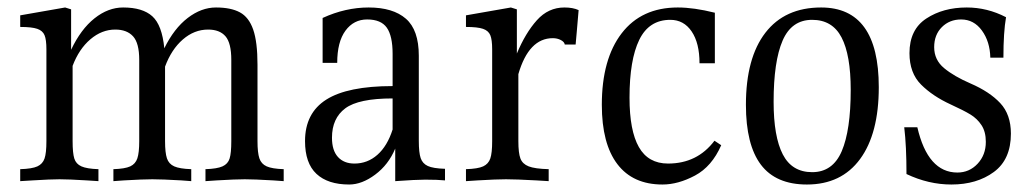

<svg xmlns="http://www.w3.org/2000/svg" viewBox="-20 -481 2756 513"><path d="M738 -29V3L710 1Q659 -2 634 -2Q609 -2 559 1L529 3V-29Q560 -30 574.5 -36.5Q589 -43 593.5 -57.5Q598 -72 598 -104V-321Q598 -366 582.5 -384Q567 -402 536 -402Q499 -402 468.5 -375.5Q438 -349 421 -303V-104Q421 -73 426 -58Q431 -43 445.5 -36.5Q460 -30 491 -29V3L465 1Q413 -2 387 -2Q362 -2 311 1L283 3V-29Q314 -30 328 -36.5Q342 -43 347 -58Q352 -73 352 -104V-321Q352 -366 335.5 -384Q319 -402 288 -402Q252 -402 221.5 -376Q191 -350 174 -305V-104Q174 -72 178.5 -57.5Q183 -43 197.5 -36.5Q212 -30 243 -29V3L212 1Q164 -2 139 -2Q115 -2 67 1L34 3V-29Q66 -30 80 -36.5Q94 -43 99 -57.5Q104 -72 104 -104V-349Q104 -375 99 -387Q94 -399 79.5 -404Q65 -409 34 -409V-440L154 -461L170 -456V-348Q196 -403 232.5 -432Q269 -461 309 -461Q361 -461 387 -437.5Q413 -414 419 -352Q445 -405 481.5 -433Q518 -461 557 -461Q597 -461 621 -448Q645 -435 656.5 -402Q668 -369 668 -308V-104Q668 -73 673 -58Q678 -43 692.5 -36.5Q707 -30 738 -29Z M1169 -30V1Q1150 -1 1116 -1Q1092 -1 1036 3V-84Q1018 -41 982.5 -14.5Q947 12 913 12Q856 12 825.5 -16.5Q795 -45 795 -104Q795 -179 852 -215Q909 -251 1029 -251V-337Q1029 -385 1013.5 -407Q998 -429 961 -429Q925 -429 903 -399Q881 -369 881 -313H842V-433Q903 -461 965 -461Q1030 -461 1064.5 -431Q1099 -401 1099 -332V-105Q1099 -73 1104 -58.5Q1109 -44 1123 -37.5Q1137 -31 1169 -30ZM1029 -135V-218Q938 -218 902.5 -191.5Q867 -165 867 -113Q867 -79 883 -61.5Q899 -44 927 -44Q962 -44 988.5 -67.5Q1015 -91 1029 -135Z M1526 -454Q1523 -421 1521 -395.5Q1519 -370 1518 -362H1489Q1488 -369 1478.5 -374Q1469 -379 1457 -379Q1393 -379 1365 -283V-104Q1365 -72 1370.5 -57.5Q1376 -43 1392.5 -36.5Q1409 -30 1446 -29V3L1413 1Q1359 -2 1332 -2Q1306 -2 1256 1L1225 3V-29Q1257 -30 1271 -36.5Q1285 -43 1290 -57.5Q1295 -72 1295 -104V-349Q1295 -375 1290 -387Q1285 -399 1270.5 -404Q1256 -409 1225 -409V-440L1345 -461L1361 -456V-338Q1384 -393 1414.5 -427Q1445 -461 1488 -461Q1511 -461 1526 -454Z M1890 -447V-312H1849Q1849 -366 1828 -397Q1807 -428 1771 -428Q1714 -428 1688 -374.5Q1662 -321 1662 -220Q1662 -132 1687 -88Q1712 -44 1765 -44Q1843 -44 1889 -105L1907 -93Q1882 -36 1837 -12Q1792 12 1750 12Q1671 12 1629.5 -42.5Q1588 -97 1588 -201Q1588 -323 1641 -392Q1694 -461 1791 -461Q1834 -461 1890 -447Z M2328 -248Q2328 -124 2278 -56Q2228 12 2136 12Q2053 12 2013 -41Q1973 -94 1973 -201Q1973 -326 2025 -393.5Q2077 -461 2174 -461Q2328 -461 2328 -248ZM2047 -209Q2047 -116 2071.5 -68.5Q2096 -21 2150 -21Q2205 -21 2229 -77Q2253 -133 2253 -241Q2253 -334 2228.5 -381Q2204 -428 2150 -428Q2095 -428 2071 -372.5Q2047 -317 2047 -209Z M2668 -435Q2661 -395 2661 -327H2626Q2625 -370 2603.5 -399.5Q2582 -429 2548 -429Q2517 -429 2496.5 -408.5Q2476 -388 2476 -355Q2476 -321 2502.5 -299Q2529 -277 2573 -258Q2624 -236 2652.5 -205.5Q2681 -175 2681 -124Q2681 -55 2635.5 -21.5Q2590 12 2522 12Q2461 12 2402 -16Q2402 -91 2396 -141H2431Q2459 -20 2538 -20Q2570 -20 2592 -43.5Q2614 -67 2614 -102Q2614 -129 2602.5 -146.5Q2591 -164 2573 -175Q2555 -186 2520 -202Q2472 -224 2441 -255Q2410 -286 2410 -339Q2410 -402 2455 -431.5Q2500 -461 2563 -461Q2618 -461 2668 -435Z"/></svg>

Font: Gupter
Style: Regular
Weight: 400
Designer: Octavio Pardo
Version: Version 1.000